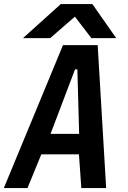

<svg xmlns="http://www.w3.org/2000/svg" viewBox="-28 -954 648 974"><path d="M291.5 -725H467.5L510.5 0H384.5L372.5 -171H181.5L111.5 0H-8.5ZM373.5 -275 364.5 -602H352.5L228.5 -275ZM280.5 -933.5H440.5L561.5 -760.5H435.5L352 -869.5L226.5 -760.5H88.5Z"/></svg>

Font: JuliaMono
Style: Bold Italic
Weight: 700
Italic angle: -9°
Monospace: yes
Designer: cormullion
Foundry: corm
Version: Version 0.057; ttfautohint (v1.8.4)